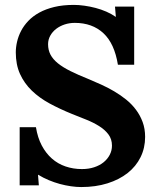

<svg xmlns="http://www.w3.org/2000/svg" viewBox="-20 -736 638 772"><path d="M309.6 -56.2Q336.4 -56.2 358.6 -63.5Q380.9 -70.8 396.7 -83.7Q412.6 -96.7 421.4 -113.8Q430.2 -130.9 430.2 -150.4Q430.2 -176.8 415.8 -195.8Q401.4 -214.8 378.2 -229.2Q355 -243.7 326.4 -255.1Q297.9 -266.6 269.5 -277.8Q221.2 -297.4 179.7 -319.8Q138.2 -342.3 107.9 -371.6Q77.6 -400.9 60.5 -438.5Q43.5 -476.1 43.5 -525.4Q43.5 -545.9 48.6 -568.1Q53.7 -590.3 64.7 -611.6Q75.7 -632.8 93.8 -651.9Q111.8 -670.9 137.9 -685.3Q164.1 -699.7 198.5 -708Q232.9 -716.3 277.3 -716.3Q296.9 -716.3 319.3 -713.1Q341.8 -710 364.3 -704.1Q386.7 -698.2 407.5 -689.2Q428.2 -680.2 444.8 -668.5H445.8L442.4 -709.5H519.5V-475.6H454.1Q440.4 -561 395.8 -602.5Q351.1 -644 280.8 -644Q259.3 -644 240 -637.7Q220.7 -631.3 205.8 -619.9Q190.9 -608.4 182.1 -592.5Q173.3 -576.7 173.3 -558.1Q173.3 -534.7 183.1 -516.1Q192.9 -497.6 212.9 -481.4Q232.9 -465.3 263.2 -450.2Q293.5 -435.1 335 -418.5Q359.9 -408.2 386.7 -396Q413.6 -383.8 439 -368.9Q464.4 -354 487.1 -335.7Q509.8 -317.4 526.6 -294.9Q543.5 -272.5 553.5 -245.4Q563.5 -218.3 563.5 -185.5Q563.5 -141.1 545.2 -104Q526.9 -66.9 493.2 -40.3Q459.5 -13.7 412.1 1.2Q364.7 16.1 306.6 16.1Q287.1 16.1 265.1 12.9Q243.2 9.8 220.7 3.7Q198.2 -2.4 176 -11.7Q153.8 -21 133.8 -33.2H132.8L136.2 9.3H59.1V-224.6H124.5Q131.3 -182.6 147.9 -151.1Q164.6 -119.6 188.7 -98.4Q212.9 -77.1 243.7 -66.7Q274.4 -56.2 309.6 -56.2Z"/></svg>

Font: Parastoo FD
Style: Bold-FD
Weight: 700
Foundry: Saber Rastikerdar (saber.rastikerdar@gmail.com)
Version: Version 2.0.1